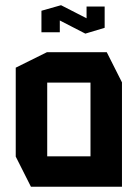

<svg xmlns="http://www.w3.org/2000/svg" viewBox="-20 -712 533 732"><path d="M160 -397V-513H387L445 -398V-397ZM98 0 40 -115V-116H325V0ZM40 -116V-454L159 -513H160V-116ZM325 0V-397H445V0ZM138 -589V-670L208 -662V-589ZM310 -611V-687H379V-607ZM305 -584 138 -670V-671L212 -692H213L379 -607V-606L306 -584Z"/></svg>

Font: Foldit Medium
Style: Regular
Weight: 500
Version: Version 1.003